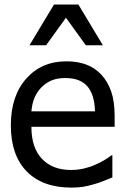

<svg xmlns="http://www.w3.org/2000/svg" viewBox="-20 -818 553 850"><path d="M295.5 12.5Q168.5 12.5 98.2 -59.2Q28 -131 28 -263Q28 -393 96 -469.8Q164 -546.5 274 -546.5Q323.5 -546.5 361.8 -532.2Q400 -518 428.5 -487.5Q457 -457 472.2 -413Q487.5 -369 487.5 -305V-256.5H119Q119 -164 165.8 -114.8Q212.5 -65.5 294.5 -65.5Q324 -65.5 352.5 -72.2Q381 -79 403.5 -89.5Q428 -100.5 444.8 -110.8Q461.5 -121 472.5 -130H477.5V-32.5Q462 -26 438.5 -16.8Q415 -7.5 396.5 -2.5Q370.5 5 349.2 8.8Q328 12.5 295.5 12.5ZM400.5 -325Q399.5 -361.5 391.8 -387.5Q384 -413.5 370 -432Q354 -452 329.5 -462.2Q305 -472.5 269 -472.5Q233.5 -472.5 208.5 -462Q183.5 -451.5 163 -431Q143 -410 132.5 -384.5Q122 -359 119 -325ZM435.5 -617.5H360L272 -739.5L184 -617.5H110.5L219 -798H327Z"/></svg>

Font: Myanmar Ethnic
Style: Regular
Weight: 400
Designer: Khon Soe Zaw Thu
Foundry: PaOh Unicode khonsoezawthu@gmail.com and @hotmail.com
Version: Version 1.01 September 27, 2016